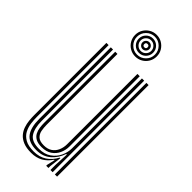

<svg xmlns="http://www.w3.org/2000/svg" viewBox="-255 -837 890 890"><g transform="rotate(45 190.0 -391.5)"><path d="M163 7.3Q131.5 7.3 110.7 -1.3Q89.9 -9.9 77.6 -24.2Q65.3 -38.5 59.3 -56.3Q53.3 -74 51.5 -92.4Q49.7 -110.7 49.7 -127.2V-600H64.2V-129.7Q64.2 -110.2 67 -88.5Q69.9 -66.8 79.8 -48Q89.8 -29.2 110.5 -17.4Q131.2 -5.6 167.1 -5.6Q203.8 -5.6 230.1 -22.7Q256.4 -39.8 272.8 -71.2H276.8L269.7 -12.6V0H255L255 -5.6L264.1 -45.8H261.2Q244.7 -20.4 220.4 -6.5Q196.1 7.3 163 7.3ZM311.8 0V-600H326.3V0ZM178.4 -45.7Q154 -45.7 139.8 -53.7Q125.5 -61.7 118.6 -74.8Q111.8 -87.9 109.7 -103.5Q107.6 -119.2 107.6 -134.5V-600H122.1V-135.3Q122.1 -116.2 125.6 -98.6Q129.2 -81 141.5 -69.8Q153.8 -58.7 180.3 -58.7Q205 -58.7 221.1 -69.7Q237.2 -80.8 245.1 -99.1Q253.1 -117.4 253.1 -138.8V-600H268.3V-139.9Q268.3 -115.4 258.4 -93.9Q248.5 -72.3 228.6 -59Q208.7 -45.7 178.4 -45.7ZM170.7 -18.7Q119.5 -19.1 99.1 -47.5Q78.7 -75.9 78.7 -130.5V-600H93.2V-132.1Q93.2 -84.7 110.4 -58.2Q127.6 -31.6 175.4 -31.6Q211.6 -31.6 235.3 -48.3Q259.1 -64.9 270.9 -90.2Q282.7 -115.4 282.7 -141V-600H297.3V0H282.8V-35L286.1 -104.2H282.1Q269.9 -67.5 241.8 -43Q213.7 -18.4 170.7 -18.7ZM188.4 -649.7Q168.8 -649.7 152.7 -659.2Q136.6 -668.6 127.1 -684.8Q117.6 -700.9 117.6 -720.4Q117.6 -740.2 127.1 -756.2Q136.6 -772.2 152.7 -781.8Q168.8 -791.4 188.3 -791.4Q208.2 -791.4 224.2 -781.8Q240.2 -772.2 249.8 -756.2Q259.3 -740.2 259.3 -720.4Q259.3 -700.9 249.8 -684.8Q240.2 -668.6 224.2 -659.2Q208.2 -649.7 188.4 -649.7ZM188.3 -661.8Q212.8 -661.8 230 -679Q247.3 -696.2 247.3 -720.4Q247.3 -744.9 230 -762.1Q212.8 -779.3 188.3 -779.3Q164.2 -779.3 147 -762.1Q129.7 -744.9 129.7 -720.4Q129.7 -696.2 147 -679Q164.2 -661.8 188.3 -661.8ZM188.4 -673.8Q168.9 -673.8 155.3 -687.4Q141.8 -700.9 141.8 -720.5Q141.8 -740.1 155.3 -753.6Q168.9 -767.2 188.4 -767.2Q208 -767.2 221.6 -753.6Q235.2 -740.1 235.2 -720.5Q235.2 -700.9 221.6 -687.4Q208 -673.8 188.4 -673.8ZM188.4 -685.9Q202.8 -685.9 212.9 -696.1Q223.1 -706.3 223.1 -720.4Q223.1 -734.8 212.9 -745Q202.8 -755.1 188.4 -755.1Q174.3 -755.1 164.1 -745Q153.9 -734.8 153.9 -720.4Q153.9 -706.3 164.1 -696.1Q174.3 -685.9 188.4 -685.9ZM188.4 -698Q179.2 -698 172.6 -704.6Q166 -711.2 166 -720.6Q166 -729.8 172.6 -736.4Q179.2 -743.1 188.6 -743.1Q197.8 -743.1 204.4 -736.4Q211 -729.8 211 -720.4Q211 -711.3 204.4 -704.6Q197.8 -698 188.4 -698ZM188.5 -709.7Q199.4 -709.7 199.4 -720.5Q199.4 -731.4 188.5 -731.4Q177.6 -731.4 177.6 -720.5Q177.6 -709.7 188.5 -709.7Z"/></g></svg>

Font: Big Shoulders Inline Display SC Thin
Style: Regular
Weight: 100
Designer: Patric King
Foundry: XO Type Co
Version: Version 2.002